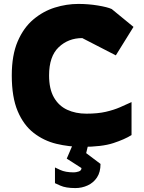

<svg xmlns="http://www.w3.org/2000/svg" viewBox="-20 -738 734 978"><path d="M399 10Q331 10 267 -5.5Q203 -21 151.5 -61Q100 -101 70 -172Q40 -243 40 -354Q40 -457 70 -527Q100 -597 150 -639Q200 -681 259.5 -699.5Q319 -718 379 -718Q430 -718 478.5 -710Q527 -702 549 -692L660 -601L570 -456L399 -544Q328 -544 279 -497.5Q230 -451 230 -354Q230 -285 254.5 -242Q279 -199 322 -179Q365 -159 420 -159Q478 -159 519 -168.5Q560 -178 591 -191.5Q622 -205 650 -218V-50Q615 -28 557 -9Q499 10 399 10ZM364 220Q315 220 287.5 207.5Q260 195 260 195V115Q260 115 286.5 127.5Q313 140 356 140Q367 140 381 135.5Q395 131 395 118L320 70L350 0H429L419 42L492 97Q492 139 474 166Q456 193 426.5 206.5Q397 220 364 220Z"/></svg>

Font: Rowdies
Style: Regular
Weight: 400
Designer: Jaikishan Patel
Version: Version 1.000; ttfautohint (v1.8.3)